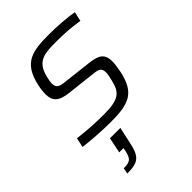

<svg xmlns="http://www.w3.org/2000/svg" viewBox="-225 -613 955 955"><g transform="rotate(-45 253.0 -135.5)"><path d="M216 8C340 8 397 -13 423 -131C429 -160 432 -183 432 -200C432 -256 403 -270 340 -277L203 -293C160 -297 141 -302 141 -335C141 -349 145 -364 149 -381C170 -464 224 -467 301 -467C361 -467 406 -464 462 -455L473 -505C429 -513 360 -518 307 -518C185 -518 117 -507 88 -378C83 -355 81 -334 81 -320C81 -271 105 -248 170 -241L310 -225C352 -221 371 -218 371 -184C371 -172 368 -156 363 -136C347 -69 325 -43 217 -43C152 -43 118 -45 37 -54L26 -4C77 3 156 8 216 8ZM96 216 90 247C172 247 192 226 209 140L226 62H153L136 144H166L163 161C153 205 143 216 96 216Z"/></g></svg>

Font: Saira UNSAM Light Italic
Style: Regular
Weight: 300
Italic angle: -12°
Designer: Hector Gatti with collaboration of the Omnibus-Type team
Foundry: Omnibus-Type
Version: Version 0.072;PS 000.072;hotconv 1.0.88;makeotf.lib2.5.64775